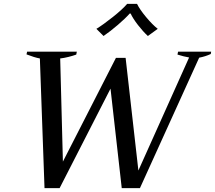

<svg xmlns="http://www.w3.org/2000/svg" viewBox="-20 -967 1111 992"><path d="M478 -818Q514 -840 563.5 -879.5Q613 -919 637 -947H688Q702 -918 735 -878.5Q768 -839 795 -818L744 -781Q719 -804 693 -837.5Q667 -871 655 -897H650Q628 -872 589 -838.5Q550 -805 515 -781ZM186 -665Q158 -670 117 -686L120 -700H377L374 -685Q358 -679 334 -673Q310 -667 291 -665L305 -132L579 -668H629L695 -86L957 -670Q929 -675 897 -685L900 -700H1071L1069 -688Q1041 -675 1009 -669L703 5H609L551 -509L288 5H210Z"/></svg>

Font: Trirong Medium
Style: Italic
Weight: 500
Italic angle: -12°
Designer: Katatrad Team
Foundry: CadsonDemak
Version: Version 1.001